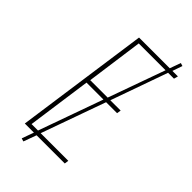

<svg xmlns="http://www.w3.org/2000/svg" viewBox="-250 -798 924 924"><g transform="rotate(45 212.0 -335.5)"><path d="M418 -660.2H377.9L274.9 -370.1H345.2L341.8 -349.1H267.1L149.9 -21H337.9L335 0H143.1L119.1 65.9L103 61L125 0H63L159.2 -681.2H368.2L388.2 -736.8L403.8 -731.9L386.2 -681.2H423.8ZM256.8 -370.1 360.8 -660.2H178.2L138.2 -370.1ZM131.8 -21 249 -349.1H133.8L87.9 -21Z"/></g></svg>

Font: Fira Sans Compressed Thin
Style: Italic
Weight: 100
Width: 3
Italic angle: -8°
Designer: Carrois Corporate & Edenspiekermann AG
Foundry: Carrois Corporate GbR & Edenspiekermann AG
Version: Version 4.203;PS 004.203;hotconv 1.0.88;makeotf.lib2.5.64775